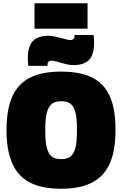

<svg xmlns="http://www.w3.org/2000/svg" viewBox="-20 -1150 750 1180"><path d="M356 -172Q378 -172 394 -177.5Q410 -183 421.5 -196Q433 -209 440 -229.5Q447 -250 450 -280.5Q453 -311 453 -351Q453 -391 450 -421Q447 -451 440 -471.5Q433 -492 421.5 -504.5Q410 -517 394 -522.5Q378 -528 356 -528Q335 -528 319 -522.5Q303 -517 291.5 -505Q280 -493 272.5 -472.5Q265 -452 261.5 -421.5Q258 -391 258 -350Q258 -308 261.5 -277.5Q265 -247 272.5 -226.5Q280 -206 291.5 -194Q303 -182 319 -177Q335 -172 356 -172ZM356 10Q289 10 235 -2.5Q181 -15 140.5 -42Q100 -69 73.5 -111.5Q47 -154 33.5 -213Q20 -272 20 -350Q20 -426 32.5 -485Q45 -544 71 -586.5Q97 -629 137 -656.5Q177 -684 231.5 -697Q286 -710 356 -710Q426 -710 480.5 -697Q535 -684 574.5 -657Q614 -630 639.5 -588Q665 -546 677.5 -487.5Q690 -429 690 -353Q690 -275 677 -215Q664 -155 637.5 -112.5Q611 -70 571 -43Q531 -16 477.5 -3Q424 10 356 10ZM154 -745Q152 -759 151.5 -771.5Q151 -784 151 -795Q151 -864 181.5 -897Q212 -930 276 -930Q295 -930 314.5 -926Q334 -922 352.5 -917Q371 -912 386.5 -908Q402 -904 413 -904Q421 -904 426.5 -907Q432 -910 435 -915Q438 -920 438 -926Q438 -928 438 -931Q438 -934 438 -935H555Q557 -922 557.5 -909Q558 -896 558 -885Q558 -813 527 -781.5Q496 -750 432 -750Q413 -750 394 -754Q375 -758 357 -763.5Q339 -769 323 -773Q307 -777 295 -777Q285 -777 278.5 -770.5Q272 -764 272 -754Q272 -753 272 -750Q272 -747 272 -745ZM192 -974V-1130H518V-974Z"/></svg>

Font: Georama ExtraCondensed Thin Black
Style: Regular
Weight: 900
Version: Version 1.001